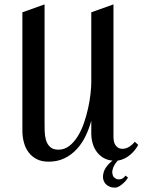

<svg xmlns="http://www.w3.org/2000/svg" viewBox="-20 -727 660 875"><path d="M609.9 -66.9Q603 -53.7 593.3 -41.7Q583.5 -29.8 571.5 -20Q559.6 -10.3 545.4 -3.7Q531.2 2.9 516.6 4.9Q500.5 23.4 495.6 37.4Q490.7 51.3 491.7 61Q492.7 72.3 498.5 80.1Q506.3 87.9 515.1 89.8Q522.5 91.8 532.2 89.1Q542 86.4 552.2 73.2L563.5 82.5Q553.7 97.7 544.2 106.2Q534.7 114.7 527.3 119.6Q518.6 125 510.7 127.4Q500 129.4 487.3 126.2Q474.6 123 464.6 114.3Q454.6 105.5 450.7 90.6Q446.8 75.7 453.6 54.2Q456.1 46.9 461.4 38.6Q465.8 31.7 473.4 22.9Q481 14.2 492.7 4.9Q468.8 2.9 450.7 -8.1Q432.6 -19 420.4 -35.9Q408.2 -52.7 402.1 -74.2Q396 -95.7 396 -119.1V-176.8Q386.2 -140.6 370.1 -107.2Q354 -73.7 330.1 -47.6Q306.2 -21.5 274.2 -5.9Q242.2 9.8 201.2 9.8Q169.9 9.8 147.5 -1.7Q125 -13.2 110.4 -32.7Q95.7 -52.2 88.9 -77.9Q82 -103.5 82 -131.8V-670.9L183.1 -707V-168Q183.1 -150.4 183.6 -128.9Q184.1 -107.4 189.5 -88.9Q194.8 -70.3 208 -57.6Q221.2 -44.9 246.1 -44.9Q273.9 -44.9 295.7 -61.8Q317.4 -78.6 334.2 -105.7Q351.1 -132.8 362.8 -167Q374.5 -201.2 381.8 -235.1Q389.2 -269 392.6 -300Q396 -331.1 396 -352.1V-670.9L497.1 -707V-103Q497.1 -93.3 499 -83.5Q501 -73.7 505.9 -66.2Q510.7 -58.6 518.6 -53.7Q526.4 -48.8 538.1 -48.8Q554.7 -48.8 569.6 -58.6Q584.5 -68.4 594.2 -81.1Z"/></svg>

Font: Redressed
Style: Regular
Weight: 400
Designer: Astigmatic (AOETI)
Foundry: Astigmatic (AOETI)
Version: Version 1.000